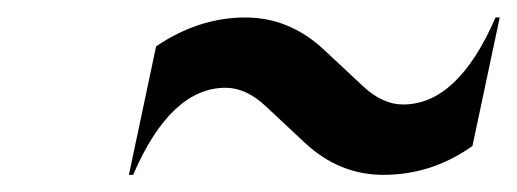

<svg xmlns="http://www.w3.org/2000/svg" viewBox="-20 -473 603 224"><path d="M162.1 -418.9Q211.9 -452.6 266.1 -452.6Q317.4 -452.6 357.4 -415.5L403.3 -372.6Q426.3 -351.1 450.2 -351.1Q514.2 -351.1 558.1 -452.6H563L531.2 -302.7Q483.9 -269 427.2 -269Q376 -269 335.9 -306.2L290 -349.1Q267.1 -370.6 243.2 -370.6Q179.2 -370.6 135.3 -269H130.4Z"/></svg>

Font: Classica
Style: Book Oblique
Weight: 400
Italic angle: -12°
Designer: Wojciech Kalinowski "wmk69" (wmk69@o2.pl)
Foundry: Wojciech Kalinowski "wmk69" (wmk69@o2.pl)
Version: Version 2.1.1; 2021-05-14